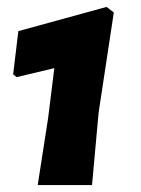

<svg xmlns="http://www.w3.org/2000/svg" viewBox="-20 -535 407 555"><path d="M288 -515 309 -499 265 -209 246 0H89L119 -193L137 -338L28 -312L18 -320L33 -445Z"/></svg>

Font: Alegreya Sans ExtraBold
Style: Italic
Weight: 800
Italic angle: -7°
Designer: Juan Pablo del Peral
Foundry: Huerta Tipografica
Version: Version 2.007